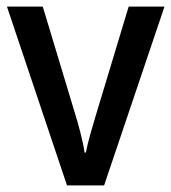

<svg xmlns="http://www.w3.org/2000/svg" viewBox="-20 -559 517 579"><path d="M182 0H294L476 -539H368L271 -218C259 -178 244 -128 239 -99H235C230 -135 216 -186 204 -224L109 -539H1Z"/></svg>

Font: Noto Sans Lao Looped SemiCondensed Medium
Style: Regular
Weight: 500
Width: 4
Designer: Mark Frömberg, Ben Mitchell
Foundry: The Fontpad Ltd
Version: Version 1.002